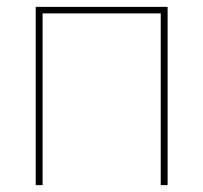

<svg xmlns="http://www.w3.org/2000/svg" viewBox="-20 -539 592 559"><path d="M84 0V-519H468V0H448V-500H104V0Z"/></svg>

Font: Raleway-v4020 Thin
Style: Regular
Weight: 250
Designer: Matt McInerney, Pablo Impallari, Rodrigo Fuenzalida
Foundry: Matt McInerney, Pablo Impallari, Rodrigo Fuenzalida
Version: Version 4.020;PS 004.020;hotconv 1.0.88;makeotf.lib2.5.64775